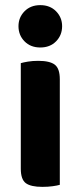

<svg xmlns="http://www.w3.org/2000/svg" viewBox="-20 -721 314 748"><path d="M213 -1Q203 2 185 4.5Q167 7 145 7Q100 7 80.5 -7.5Q61 -22 61 -64V-475Q71 -478 89 -481Q107 -484 129 -484Q174 -484 193.5 -469Q213 -454 213 -412ZM52 -619Q52 -653 75.5 -677Q99 -701 137 -701Q175 -701 198.5 -677Q222 -653 222 -619Q222 -584 198.5 -560Q175 -536 137 -536Q99 -536 75.5 -560Q52 -584 52 -619Z"/></svg>

Font: Baloo Paaji 2
Style: Bold
Weight: 700
Designer: Shuchita Grover, Noopur Datye and Ek Type
Foundry: Ek Type
Version: Version 1.640;hotconv 1.0.111;makeotfexe 2.5.65597; ttfautoh